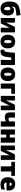

<svg xmlns="http://www.w3.org/2000/svg" viewBox="3319 -4128 819 7497"><g transform="rotate(90 3728.5 -379.5)"><path d="M39 -331Q39 -450 69.5 -535.5Q100 -621 176.5 -674Q253 -727 389 -747Q427 -753 476 -759Q525 -765 572 -769L589 -611Q566 -609 540.5 -606.5Q515 -604 489.5 -600.5Q464 -597 439.5 -594Q415 -591 394 -589Q339 -583 307.5 -570.5Q276 -558 261.5 -539Q247 -520 242.5 -494.5Q238 -469 236 -436H244Q252 -454 270 -472.5Q288 -491 315.5 -503.5Q343 -516 380 -516Q436 -516 482.5 -491.5Q529 -467 557 -415Q585 -363 585 -278Q585 -183 550 -118.5Q515 -54 453 -22Q391 10 310 10Q249 10 199 -12.5Q149 -35 113 -78.5Q77 -122 58 -185.5Q39 -249 39 -331ZM320 -132Q338 -132 351.5 -144.5Q365 -157 372.5 -184.5Q380 -212 380 -257Q380 -310 368.5 -345Q357 -380 325 -380Q308 -380 290.5 -367.5Q273 -355 260.5 -339Q248 -323 244 -311Q244 -280 248.5 -248Q253 -216 262 -190Q271 -164 285.5 -148Q300 -132 320 -132Z M863 -338Q863 -321 863 -302.5Q863 -284 862.5 -266Q862 -248 861 -231Q860 -214 859 -199L1033 -553H1244V0H1064V-200Q1064 -226 1064 -254Q1064 -282 1065 -308.5Q1066 -335 1069 -356L892 0H684V-553H863Z M1869 -278Q1869 -209 1851 -155Q1833 -101 1798.5 -64.5Q1764 -28 1714.5 -9Q1665 10 1603 10Q1545 10 1496.5 -9Q1448 -28 1412.5 -64.5Q1377 -101 1357.5 -155Q1338 -209 1338 -278Q1338 -370 1370 -433.5Q1402 -497 1462.5 -530Q1523 -563 1606 -563Q1682 -563 1741.5 -530Q1801 -497 1835 -433.5Q1869 -370 1869 -278ZM1543 -278Q1543 -231 1549 -198Q1555 -165 1568.5 -148.5Q1582 -132 1605 -132Q1628 -132 1640.5 -148.5Q1653 -165 1658.5 -198Q1664 -231 1664 -278Q1664 -325 1658.5 -357Q1653 -389 1640 -405Q1627 -421 1604 -421Q1571 -421 1557 -385Q1543 -349 1543 -278Z M2521 0H2319V-411H2227Q2217 -296 2202.5 -215.5Q2188 -135 2163 -85.5Q2138 -36 2099 -13Q2060 10 2001 10Q1982 10 1958.5 6Q1935 2 1920 -5V-147Q1929 -142 1937.5 -140Q1946 -138 1958 -138Q1968 -138 1977.5 -146Q1987 -154 1995 -177Q2003 -200 2011 -246Q2019 -292 2026.5 -366.5Q2034 -441 2041 -553H2521Z M3146 -278Q3146 -209 3128 -155Q3110 -101 3075.5 -64.5Q3041 -28 2991.5 -9Q2942 10 2880 10Q2822 10 2773.5 -9Q2725 -28 2689.5 -64.5Q2654 -101 2634.5 -155Q2615 -209 2615 -278Q2615 -370 2647 -433.5Q2679 -497 2739.5 -530Q2800 -563 2883 -563Q2959 -563 3018.5 -530Q3078 -497 3112 -433.5Q3146 -370 3146 -278ZM2820 -278Q2820 -231 2826 -198Q2832 -165 2845.5 -148.5Q2859 -132 2882 -132Q2905 -132 2917.5 -148.5Q2930 -165 2935.5 -198Q2941 -231 2941 -278Q2941 -325 2935.5 -357Q2930 -389 2917 -405Q2904 -421 2881 -421Q2848 -421 2834 -385Q2820 -349 2820 -278Z M3645 -553V-411H3443V0H3241V-553Z M3903 -338Q3903 -321 3903 -302.5Q3903 -284 3902.5 -266Q3902 -248 3901 -231Q3900 -214 3899 -199L4073 -553H4284V0H4104V-200Q4104 -226 4104 -254Q4104 -282 4105 -308.5Q4106 -335 4109 -356L3932 0H3724V-553H3903Z M4572 -359Q4572 -331 4581.5 -316.5Q4591 -302 4613 -302Q4633 -302 4662.5 -308.5Q4692 -315 4721 -326V-553H4923V0H4721V-201Q4697 -188 4653.5 -174Q4610 -160 4560 -160Q4458 -160 4414 -206Q4370 -252 4370 -349V-553H4572Z M5237 -553V-354H5349V-553H5550V0H5349V-212H5237V0H5035V-553Z M5841 -338Q5841 -321 5841 -302.5Q5841 -284 5840.5 -266Q5840 -248 5839 -231Q5838 -214 5837 -199L6011 -553H6222V0H6042V-200Q6042 -226 6042 -254Q6042 -282 6043 -308.5Q6044 -335 6047 -356L5870 0H5662V-553H5841Z M6848 -411H6675V0H6474V-411H6301V-553H6848Z M7165 -563Q7243 -563 7300 -535Q7357 -507 7387.5 -451Q7418 -395 7418 -310V-225H7104Q7106 -182 7131.5 -154Q7157 -126 7209 -126Q7258 -126 7298.5 -136Q7339 -146 7382 -168V-31Q7345 -10 7298.5 0Q7252 10 7179 10Q7100 10 7037 -19.5Q6974 -49 6937 -112Q6900 -175 6900 -273Q6900 -373 6933.5 -437Q6967 -501 7026.5 -532Q7086 -563 7165 -563ZM7174 -433Q7148 -433 7129.5 -412Q7111 -391 7108 -345H7238Q7238 -370 7230 -389.5Q7222 -409 7208 -421Q7194 -433 7174 -433Z"/></g></svg>

Font: Noto Sans Display Black
Style: Regular
Weight: 900
Designer: Monotype Design Team
Foundry: Monotype Imaging Inc.
Version: Version 2.003